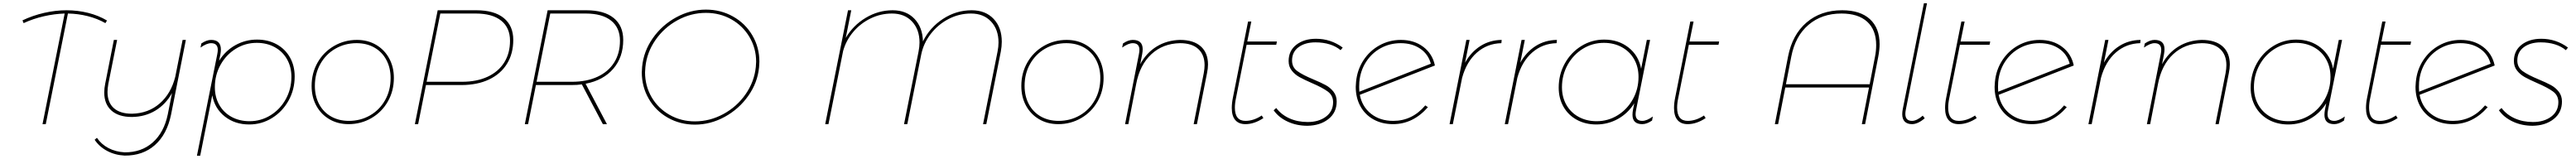

<svg xmlns="http://www.w3.org/2000/svg" viewBox="-20 -762 15813 976"><path d="M627 -620Q578 -648 518.5 -663Q459 -678 397 -679L261 0H241L377 -679Q314 -677 248.5 -662Q183 -647 125 -620L118 -637Q181 -667 251 -683Q321 -699 388 -699Q457 -699 521 -683Q585 -667 637 -636Z M1121 -517 1030 -58Q1005 63 931 128.5Q857 194 745 193Q686 190 638 164.5Q590 139 561 96L575 84Q602 124 646 147Q690 170 745 173Q848 174 917.5 112.5Q987 51 1010 -60L1036 -191Q998 -122 934.5 -83.5Q871 -45 790 -44Q708 -44 664 -83.5Q620 -123 620 -194Q620 -221 626 -249L679 -517H699L645 -247Q640 -217 640 -198Q640 -133 678.5 -98.5Q717 -64 790 -64Q890 -66 960 -126.5Q1030 -187 1056 -291L1101 -517Z M1314 -430Q1317 -445 1317 -456Q1317 -497 1276 -497Q1249 -497 1211 -470L1216 -495Q1248 -517 1276 -517Q1336 -517 1336 -458Q1336 -445 1333 -428L1325 -389Q1364 -451 1425.5 -485Q1487 -519 1558 -519Q1625 -519 1677.5 -490.5Q1730 -462 1759.5 -410.5Q1789 -359 1789 -293Q1789 -212 1751.5 -144.5Q1714 -77 1650 -37.5Q1586 2 1510 2Q1422 2 1360 -47Q1298 -96 1283 -177L1209 194H1189ZM1512 -18Q1582 -18 1641 -54.5Q1700 -91 1734.5 -153.5Q1769 -216 1769 -290Q1769 -351 1742 -398.5Q1715 -446 1666.5 -472.5Q1618 -499 1556 -499Q1486 -499 1427 -462.5Q1368 -426 1333.5 -363.5Q1299 -301 1299 -227Q1299 -166 1326 -118.5Q1353 -71 1401.5 -44.5Q1450 -18 1512 -18Z M2398 -284Q2398 -204 2361 -139Q2324 -74 2260 -37Q2196 0 2120 0Q2054 0 2002.5 -30Q1951 -60 1922 -113Q1893 -166 1893 -234Q1893 -314 1930 -378.5Q1967 -443 2031 -480Q2095 -517 2171 -517Q2237 -517 2288.5 -487Q2340 -457 2369 -404Q2398 -351 2398 -284ZM1913 -235Q1913 -172 1939 -123Q1965 -74 2012.5 -47Q2060 -20 2122 -20Q2193 -20 2251.5 -53.5Q2310 -87 2344 -147Q2378 -207 2378 -283Q2378 -345 2352 -394Q2326 -443 2278.5 -470Q2231 -497 2169 -497Q2098 -497 2039.5 -463.5Q1981 -430 1947 -370Q1913 -310 1913 -235Z M3131 -517Q3131 -433 3092.5 -370.5Q3054 -308 2982 -274Q2910 -240 2812 -240H2595L2547 0H2527L2667 -699H2904Q3014 -699 3072.5 -651.5Q3131 -604 3131 -517ZM3111 -512Q3111 -592 3056.5 -635.5Q3002 -679 2900 -679H2683L2599 -260H2816Q2907 -260 2973.5 -291Q3040 -322 3075.5 -378.5Q3111 -435 3111 -512Z M3575 -248 3706 0H3681L3552 -244Q3525 -240 3487 -240H3270L3222 0H3202L3342 -699H3579Q3689 -699 3747.5 -651.5Q3806 -604 3806 -517Q3806 -411 3745 -340Q3684 -269 3575 -248ZM3786 -512Q3786 -592 3731.5 -635.5Q3677 -679 3575 -679H3358L3274 -260H3491Q3582 -260 3648.5 -291Q3715 -322 3750.5 -378.5Q3786 -435 3786 -512Z M4642 -383Q4642 -371 4640 -349Q4631 -255 4574 -174Q4517 -93 4429.5 -45Q4342 3 4246 3Q4155 3 4080 -39.5Q4005 -82 3962.5 -156Q3920 -230 3920 -318Q3920 -328 3922 -352Q3931 -447 3987.5 -527.5Q4044 -608 4131 -655.5Q4218 -703 4314 -703Q4405 -703 4480.5 -660.5Q4556 -618 4599 -544.5Q4642 -471 4642 -383ZM3942 -350Q3940 -328 3940 -318Q3940 -235 3980 -166Q4020 -97 4090.5 -57Q4161 -17 4246 -17Q4338 -17 4421 -62Q4504 -107 4557.5 -184Q4611 -261 4620 -351Q4622 -373 4622 -383Q4622 -465 4581.5 -534Q4541 -603 4470.5 -643Q4400 -683 4314 -683Q4222 -683 4139.5 -638Q4057 -593 4004 -516.5Q3951 -440 3942 -350Z M6130 -506Q6130 -477 6124 -445L6035 0H6015L6104 -445Q6110 -475 6110 -501Q6110 -581 6064 -630Q6018 -679 5941 -679Q5868 -679 5803.5 -645.5Q5739 -612 5694 -554Q5649 -496 5635 -425L5550 0H5530L5619 -445Q5625 -475 5625 -501Q5625 -581 5579 -630Q5533 -679 5456 -679Q5387 -679 5325 -649Q5263 -619 5218.5 -566.5Q5174 -514 5156 -449L5066 0H5046L5186 -699H5206L5172 -529Q5217 -606 5294.5 -652.5Q5372 -699 5460 -699Q5544 -699 5594 -646.5Q5644 -594 5646 -508Q5688 -593 5769 -646Q5850 -699 5945 -699Q6030 -699 6080 -646Q6130 -593 6130 -506Z M6755 -284Q6755 -204 6718 -139Q6681 -74 6617 -37Q6553 0 6477 0Q6411 0 6359.5 -30Q6308 -60 6279 -113Q6250 -166 6250 -234Q6250 -314 6287 -378.5Q6324 -443 6388 -480Q6452 -517 6528 -517Q6594 -517 6645.5 -487Q6697 -457 6726 -404Q6755 -351 6755 -284ZM6270 -235Q6270 -172 6296 -123Q6322 -74 6369.5 -47Q6417 -20 6479 -20Q6550 -20 6608.5 -53.5Q6667 -87 6701 -147Q6735 -207 6735 -283Q6735 -345 6709 -394Q6683 -443 6635.5 -470Q6588 -497 6526 -497Q6455 -497 6396.5 -463.5Q6338 -430 6304 -370Q6270 -310 6270 -235Z M6972 -430Q6975 -445 6975 -456Q6975 -497 6934 -497Q6907 -497 6869 -470L6874 -495Q6906 -517 6934 -517Q6995 -517 6995 -460Q6995 -447 6992 -430L6980 -368Q7018 -438 7081 -476.5Q7144 -515 7224 -517Q7307 -517 7351.5 -477.5Q7396 -438 7396 -366Q7396 -342 7390 -313L7328 0H7308L7370 -313Q7375 -341 7375 -362Q7375 -426 7336 -461.5Q7297 -497 7224 -497Q7119 -495 7048 -429Q6977 -363 6955 -246L6907 0H6887Z M7568 -161Q7561 -129 7561 -101Q7561 -20 7626 -20Q7676 -20 7726 -53L7736 -37Q7680 0 7626 0Q7585 0 7563.5 -25Q7542 -50 7542 -99Q7542 -129 7549 -163L7642 -630H7662L7637 -507H7819L7815 -487H7633Z M7799 -85 7815 -99Q7846 -58 7896 -35.5Q7946 -13 8008 -13Q8076 -13 8120 -46Q8164 -79 8164 -135Q8164 -176 8131.5 -200Q8099 -224 8034 -252Q7986 -273 7958 -288.5Q7930 -304 7910.5 -328.5Q7891 -353 7891 -387Q7891 -451 7938.5 -487.5Q7986 -524 8059 -524Q8150 -524 8223 -470L8210 -454Q8183 -477 8143.5 -489.5Q8104 -502 8056 -502Q7992 -502 7952 -472.5Q7912 -443 7912 -390Q7912 -349 7944.5 -325.5Q7977 -302 8042 -275Q8090 -255 8118.5 -239.5Q8147 -224 8166.5 -199Q8186 -174 8186 -139Q8186 -71 8135 -31Q8084 9 8006 10Q7940 10 7885 -15.5Q7830 -41 7799 -85Z M8730 -115 8746 -104Q8655 0 8532 0Q8464 0 8412 -29Q8360 -58 8331.5 -110Q8303 -162 8303 -229Q8303 -240 8305 -260Q8312 -333 8350 -391.5Q8388 -450 8448.5 -483.5Q8509 -517 8580 -517Q8661 -517 8717.5 -474.5Q8774 -432 8789 -360L8328 -180Q8342 -107 8397 -63.5Q8452 -20 8533 -20Q8650 -20 8730 -115ZM8324 -228Q8324 -209 8325 -199L8764 -371Q8748 -430 8698.5 -463.5Q8649 -497 8579 -497Q8512 -497 8456.5 -466.5Q8401 -436 8366 -381.5Q8331 -327 8325 -258Q8324 -248 8324 -228Z M9199 -517 9197 -497Q9110 -495 9046.5 -439Q8983 -383 8956 -284L8899 0H8879L8982 -517H9002L8974 -377Q9011 -443 9068.5 -479.5Q9126 -516 9199 -517Z M9538 -517 9536 -497Q9449 -495 9385.5 -439Q9322 -383 9295 -284L9238 0H9218L9321 -517H9341L9313 -377Q9350 -443 9407.5 -479.5Q9465 -516 9538 -517Z M9549 -224Q9549 -305 9586.5 -372.5Q9624 -440 9688 -479.5Q9752 -519 9828 -519Q9916 -519 9978 -470Q10040 -421 10055 -340L10090 -517H10110L10024 -87Q10021 -72 10021 -61Q10021 -20 10062 -20Q10090 -20 10127 -47L10122 -22Q10090 0 10062 0Q10002 0 10002 -57Q10002 -72 10005 -88L10013 -128Q9974 -66 9912.5 -32Q9851 2 9780 2Q9713 2 9660.5 -26.5Q9608 -55 9578.5 -106.5Q9549 -158 9549 -224ZM10039 -290Q10039 -351 10012 -398.5Q9985 -446 9936.5 -472.5Q9888 -499 9826 -499Q9756 -499 9697 -462.5Q9638 -426 9603.5 -363.5Q9569 -301 9569 -227Q9569 -166 9596 -118.5Q9623 -71 9671.5 -44.5Q9720 -18 9782 -18Q9852 -18 9911 -54.5Q9970 -91 10004.5 -153.5Q10039 -216 10039 -290Z M10283 -161Q10276 -129 10276 -101Q10276 -20 10341 -20Q10391 -20 10441 -53L10451 -37Q10395 0 10341 0Q10300 0 10278.5 -25Q10257 -50 10257 -99Q10257 -129 10264 -163L10357 -630H10377L10352 -507H10534L10530 -487H10348Z M11519 -491Q11519 -458 11511 -415L11430 0H11410L11454 -225H10940L10896 0H10876L10957 -415Q10983 -549 11070.5 -624Q11158 -699 11289 -699Q11400 -699 11459.5 -644.5Q11519 -590 11519 -491ZM11498 -485Q11498 -578 11443 -628.5Q11388 -679 11285 -679Q11164 -679 11082.5 -609.5Q11001 -540 10977 -415L10944 -245H11458L11491 -415Q11498 -450 11498 -485Z M11810 -742 11680 -89Q11677 -74 11677 -63Q11677 -20 11718 -20Q11747 -20 11784 -52L11796 -36Q11754 0 11718 0Q11689 0 11673.5 -15.5Q11658 -31 11658 -61Q11658 -75 11661 -91L11791 -742Z M11947 -161Q11940 -129 11940 -101Q11940 -20 12005 -20Q12055 -20 12105 -53L12115 -37Q12059 0 12005 0Q11964 0 11942.5 -25Q11921 -50 11921 -99Q11921 -129 11928 -163L12021 -630H12041L12016 -507H12198L12194 -487H12012Z M12652 -115 12668 -104Q12577 0 12454 0Q12386 0 12334 -29Q12282 -58 12253.5 -110Q12225 -162 12225 -229Q12225 -240 12227 -260Q12234 -333 12272 -391.5Q12310 -450 12370.5 -483.5Q12431 -517 12502 -517Q12583 -517 12639.5 -474.5Q12696 -432 12711 -360L12250 -180Q12264 -107 12319 -63.5Q12374 -20 12455 -20Q12572 -20 12652 -115ZM12246 -228Q12246 -209 12247 -199L12686 -371Q12670 -430 12620.5 -463.5Q12571 -497 12501 -497Q12434 -497 12378.5 -466.5Q12323 -436 12288 -381.5Q12253 -327 12247 -258Q12246 -248 12246 -228Z M13121 -517 13119 -497Q13032 -495 12968.5 -439Q12905 -383 12878 -284L12821 0H12801L12904 -517H12924L12896 -377Q12933 -443 12990.5 -479.5Q13048 -516 13121 -517Z M13245 -430Q13248 -445 13248 -456Q13248 -497 13207 -497Q13180 -497 13142 -470L13147 -495Q13179 -517 13207 -517Q13268 -517 13268 -460Q13268 -447 13265 -430L13253 -368Q13291 -438 13354 -476.5Q13417 -515 13497 -517Q13580 -517 13624.5 -477.5Q13669 -438 13669 -366Q13669 -342 13663 -313L13601 0H13581L13643 -313Q13648 -341 13648 -362Q13648 -426 13609 -461.5Q13570 -497 13497 -497Q13392 -495 13321 -429Q13250 -363 13228 -246L13180 0H13160Z M13797 -224Q13797 -305 13834.5 -372.5Q13872 -440 13936 -479.5Q14000 -519 14076 -519Q14164 -519 14226 -470Q14288 -421 14303 -340L14338 -517H14358L14272 -87Q14269 -72 14269 -61Q14269 -20 14310 -20Q14338 -20 14375 -47L14370 -22Q14338 0 14310 0Q14250 0 14250 -57Q14250 -72 14253 -88L14261 -128Q14222 -66 14160.5 -32Q14099 2 14028 2Q13961 2 13908.5 -26.5Q13856 -55 13826.5 -106.5Q13797 -158 13797 -224ZM14287 -290Q14287 -351 14260 -398.5Q14233 -446 14184.5 -472.5Q14136 -499 14074 -499Q14004 -499 13945 -462.5Q13886 -426 13851.5 -363.5Q13817 -301 13817 -227Q13817 -166 13844 -118.5Q13871 -71 13919.5 -44.5Q13968 -18 14030 -18Q14100 -18 14159 -54.5Q14218 -91 14252.5 -153.5Q14287 -216 14287 -290Z M14531 -161Q14524 -129 14524 -101Q14524 -20 14589 -20Q14639 -20 14689 -53L14699 -37Q14643 0 14589 0Q14548 0 14526.5 -25Q14505 -50 14505 -99Q14505 -129 14512 -163L14605 -630H14625L14600 -507H14782L14778 -487H14596Z M15236 -115 15252 -104Q15161 0 15038 0Q14970 0 14918 -29Q14866 -58 14837.5 -110Q14809 -162 14809 -229Q14809 -240 14811 -260Q14818 -333 14856 -391.5Q14894 -450 14954.5 -483.5Q15015 -517 15086 -517Q15167 -517 15223.5 -474.5Q15280 -432 15295 -360L14834 -180Q14848 -107 14903 -63.5Q14958 -20 15039 -20Q15156 -20 15236 -115ZM14830 -228Q14830 -209 14831 -199L15270 -371Q15254 -430 15204.5 -463.5Q15155 -497 15085 -497Q15018 -497 14962.5 -466.5Q14907 -436 14872 -381.5Q14837 -327 14831 -258Q14830 -248 14830 -228Z M15321 -85 15337 -99Q15368 -58 15418 -35.5Q15468 -13 15530 -13Q15598 -13 15642 -46Q15686 -79 15686 -135Q15686 -176 15653.5 -200Q15621 -224 15556 -252Q15508 -273 15480 -288.5Q15452 -304 15432.5 -328.5Q15413 -353 15413 -387Q15413 -451 15460.5 -487.5Q15508 -524 15581 -524Q15672 -524 15745 -470L15732 -454Q15705 -477 15665.5 -489.5Q15626 -502 15578 -502Q15514 -502 15474 -472.5Q15434 -443 15434 -390Q15434 -349 15466.5 -325.5Q15499 -302 15564 -275Q15612 -255 15640.5 -239.5Q15669 -224 15688.5 -199Q15708 -174 15708 -139Q15708 -71 15657 -31Q15606 9 15528 10Q15462 10 15407 -15.5Q15352 -41 15321 -85Z"/></svg>

Font: TypoPRO Montserrat Alternates
Style: Italic
Weight: 250
Italic angle: -11.3°
Designer: Julieta Ulanovsky
Foundry: Julieta Ulanovsky
Version: Version 6.001